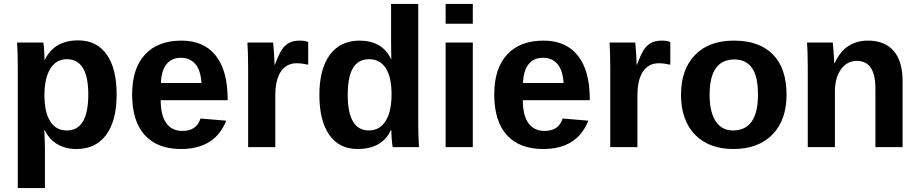

<svg xmlns="http://www.w3.org/2000/svg" viewBox="-20 -744 4645 971"><path d="M569.9 -266.3Q569.9 -133.7 516.9 -62Q463.9 9.6 367.5 9.6Q312 9.6 270.5 -14.5Q228.9 -38.6 207.2 -84.3H203.6Q206 -69.9 207.2 4.8V207.2H69.9V-407.2Q69.9 -481.9 66.3 -528.9H198.8Q201.2 -520.5 203 -494Q204.8 -467.5 204.8 -442.2H207.2Q254.2 -539.8 375.9 -539.8Q468.7 -539.8 519.3 -468.7Q569.9 -397.6 569.9 -266.3ZM426.5 -266.3Q426.5 -444.6 318.1 -444.6Q263.9 -444.6 234.3 -396.4Q204.8 -348.2 204.8 -262.7Q204.8 -177.1 233.7 -130.7Q262.7 -84.3 316.9 -84.3Q426.5 -83.1 426.5 -266.3Z M895.2 9.6Q775.9 9.6 712 -60.8Q648.2 -131.3 648.2 -266.3Q648.2 -397.6 713.3 -468.1Q778.3 -538.6 897.6 -538.6Q1010.8 -538.6 1071.1 -462.7Q1131.3 -386.7 1131.3 -242.2V-237.3H792.8Q792.8 -160.2 821.1 -121.1Q849.4 -81.9 902.4 -81.9Q974.7 -81.9 994 -144.6L1124.1 -133.7Q1067.5 9.6 895.2 9.6ZM895.2 -451.8Q847 -451.8 821.1 -418.1Q795.2 -384.3 794 -324.1H998.8Q995.2 -388 968.1 -419.9Q941 -451.8 895.2 -451.8Z M1234.9 0V-404.8Q1234.9 -448.2 1233.7 -477.1Q1232.5 -506 1231.3 -528.9H1361.4Q1362.7 -520.5 1365.7 -475.3Q1368.7 -430.1 1368.7 -415.7H1369.9Q1390.4 -471.1 1406 -494Q1421.7 -516.9 1442.8 -527.7Q1463.9 -538.6 1496.4 -538.6Q1522.9 -538.6 1538.6 -531.3V-416.9Q1504.8 -424.1 1480.7 -424.1Q1428.9 -424.1 1400.6 -382.5Q1372.3 -341 1372.3 -259V0Z M1966.3 0Q1963.9 -7.2 1961.4 -36.7Q1959 -66.3 1959 -85.5H1956.6Q1912 9.6 1788 9.6Q1695.2 9.6 1645.2 -62Q1595.2 -133.7 1595.2 -263.9Q1595.2 -395.2 1648.2 -466.9Q1701.2 -538.6 1798.8 -538.6Q1855.4 -538.6 1895.8 -515.1Q1936.1 -491.6 1957.8 -444.6H1959L1957.8 -531.3V-724.1H2095.2V-115.7Q2095.2 -66.3 2098.8 0ZM1960.2 -267.5Q1960.2 -353 1931.3 -398.8Q1902.4 -444.6 1847 -444.6Q1791.6 -444.6 1765.1 -400Q1738.6 -355.4 1738.6 -263.9Q1738.6 -84.3 1845.8 -84.3Q1900 -84.3 1930.1 -131.9Q1960.2 -179.5 1960.2 -267.5Z M2233.7 -624.1V-724.1H2371.1V-624.1ZM2233.7 0V-528.9H2371.1V0Z M2726.5 9.6Q2607.2 9.6 2543.4 -60.8Q2479.5 -131.3 2479.5 -266.3Q2479.5 -397.6 2544.6 -468.1Q2609.6 -538.6 2728.9 -538.6Q2842.2 -538.6 2902.4 -462.7Q2962.7 -386.7 2962.7 -242.2V-237.3H2624.1Q2624.1 -160.2 2652.4 -121.1Q2680.7 -81.9 2733.7 -81.9Q2806 -81.9 2825.3 -144.6L2955.4 -133.7Q2898.8 9.6 2726.5 9.6ZM2726.5 -451.8Q2678.3 -451.8 2652.4 -418.1Q2626.5 -384.3 2625.3 -324.1H2830.1Q2826.5 -388 2799.4 -419.9Q2772.3 -451.8 2726.5 -451.8Z M3066.3 0V-404.8Q3066.3 -448.2 3065.1 -477.1Q3063.9 -506 3062.7 -528.9H3192.8Q3194 -520.5 3197 -475.3Q3200 -430.1 3200 -415.7H3201.2Q3221.7 -471.1 3237.3 -494Q3253 -516.9 3274.1 -527.7Q3295.2 -538.6 3327.7 -538.6Q3354.2 -538.6 3369.9 -531.3V-416.9Q3336.1 -424.1 3312 -424.1Q3260.2 -424.1 3231.9 -382.5Q3203.6 -341 3203.6 -259V0Z M3957.8 -265.1Q3957.8 -136.1 3886.1 -63.3Q3814.5 9.6 3689.2 9.6Q3565.1 9.6 3494.6 -63.3Q3424.1 -136.1 3424.1 -265.1Q3424.1 -392.8 3494.6 -465.7Q3565.1 -538.6 3691.6 -538.6Q3820.5 -538.6 3889.2 -468.1Q3957.8 -397.6 3957.8 -265.1ZM3813.3 -265.1Q3813.3 -359 3782.5 -401.2Q3751.8 -443.4 3694 -443.4Q3568.7 -443.4 3568.7 -265.1Q3568.7 -177.1 3599.4 -130.7Q3630.1 -84.3 3686.7 -84.3Q3813.3 -84.3 3813.3 -265.1Z M4407.2 0V-296.4Q4407.2 -436.1 4313.3 -436.1Q4263.9 -436.1 4233.1 -393.4Q4202.4 -350.6 4202.4 -283.1V0H4065.1V-409.6Q4065.1 -451.8 4063.9 -479.5Q4062.7 -507.2 4061.4 -528.9H4191.6Q4192.8 -519.3 4195.8 -478.9Q4198.8 -438.6 4198.8 -422.9H4200Q4227.7 -483.1 4269.9 -510.8Q4312 -538.6 4369.9 -538.6Q4454.2 -538.6 4499.4 -486.7Q4544.6 -434.9 4544.6 -334.9V0Z"/></svg>

Font: Ramabhadra
Style: Regular
Weight: 400
Designer: Purushoth Kumar Guthula
Foundry: Andhrapradesh Society for Knowledge Networks
Version: Version 1.0.5; ttfautohint (vUNKNOWN) -l 7 -r 28 -G 50 -x 13